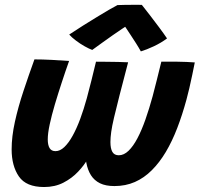

<svg xmlns="http://www.w3.org/2000/svg" viewBox="-20 -775 824 792"><path d="M162 -3.5Q88 -3.5 58 -47Q28 -90.5 28 -159Q28 -211.5 41.5 -272.8Q55 -334 76.8 -399.5Q98.5 -465 122 -530Q154 -530 193.5 -528Q233 -526 265 -523.5Q250 -481.5 234.8 -435Q219.5 -388.5 206.2 -343.8Q193 -299 185 -261.8Q177 -224.5 177 -200Q177 -177 184.5 -164.2Q192 -151.5 209 -151.5Q227.5 -151.5 245.2 -168.2Q263 -185 279.5 -214.8Q296 -244.5 310.8 -284.2Q325.5 -324 338 -369.5Q347 -403.5 357.2 -443.5Q367.5 -483.5 376 -520.5Q390.5 -520.5 415.8 -520.2Q441 -520 466.8 -519.5Q492.5 -519 508.5 -518Q487 -436.5 473 -381.5Q459 -326.5 450.5 -290.5Q442 -254.5 438.8 -231Q435.5 -207.5 435.5 -189Q435.5 -162.5 443.5 -148.5Q451.5 -134.5 470 -134.5Q491 -134.5 510.2 -153Q529.5 -171.5 547 -204.8Q564.5 -238 580 -282.2Q595.5 -326.5 609.5 -377.5Q618 -409 627.2 -446.5Q636.5 -484 645.5 -520.5Q660 -520.5 677 -520.5Q694 -520.5 711.5 -520.5Q727.5 -520.5 749.5 -519.5Q771.5 -518.5 783.5 -517.5Q779.5 -497 773.5 -468.2Q767.5 -439.5 761 -411.2Q754.5 -383 749 -363.5Q732 -301 711 -246.5Q690 -192 664 -148.2Q638 -104.5 606.2 -72.8Q574.5 -41 536.2 -24.2Q498 -7.5 452 -7.5Q416 -7.5 392.5 -19Q369 -30.5 355.2 -52.2Q341.5 -74 336 -104Q330.5 -134 330.5 -171L365 -171.5Q359.5 -151 343.8 -122.5Q328 -94 302.2 -66.8Q276.5 -39.5 241.5 -21.5Q206.5 -3.5 162 -3.5ZM565 -755Q579.5 -737 598.5 -712.2Q617.5 -687.5 636.5 -662Q655.5 -636.5 669 -616.5Q645 -598.5 614.8 -584.2Q584.5 -570 561 -563Q552.5 -578.5 541.5 -595.8Q530.5 -613 520 -629Q509.5 -645 502 -656.2Q494.5 -667.5 492 -671H506.5Q500 -667 483.5 -656Q467 -645 445.2 -629.8Q423.5 -614.5 401.2 -598.5Q379 -582.5 360.5 -569Q348 -573.5 329.2 -584Q310.5 -594.5 293 -607.8Q275.5 -621 265.5 -632.5Q292.5 -650.5 322.2 -669.2Q352 -688 380 -705Q408 -722 430.2 -735Q452.5 -748 464.5 -754Q473 -754.5 493 -754.8Q513 -755 533.8 -755.2Q554.5 -755.5 565 -755Z"/></svg>

Font: Grandstander Thin
Style: Bold Italic
Weight: 700
Italic angle: -15°
Version: Version 1.200